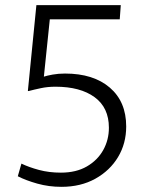

<svg xmlns="http://www.w3.org/2000/svg" viewBox="-20 -713 561 744"><path d="M218 11Q169 11 124.5 -1.5Q80 -14 49 -30L63 -79Q92 -65 131 -54.5Q170 -44 216 -44Q275 -44 316.5 -68Q358 -92 380 -131.5Q402 -171 402 -218Q402 -296 346.5 -336.5Q291 -377 195 -377Q165 -377 139 -371.5Q113 -366 90 -360L88 -361L121 -693H448L444 -638H173L150 -416Q162 -420 184 -424Q206 -428 232 -428Q342 -428 405.5 -373.5Q469 -319 469 -223Q469 -157 437.5 -104.5Q406 -52 349.5 -20.5Q293 11 218 11Z"/></svg>

Font: Murecho Thin Light
Style: Regular
Weight: 300
Version: Version 1.010